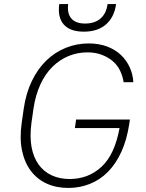

<svg xmlns="http://www.w3.org/2000/svg" viewBox="-20 -920 720 946"><path d="M355 -331H620L617 -310Q605 -231 578 -172Q551 -113 512 -73.5Q473 -34 423 -14Q373 6 317 6Q257 6 210 -15.5Q163 -37 132 -78Q101 -119 88.5 -178.5Q76 -238 87 -315L97 -385Q108 -461 137 -521Q166 -581 208.5 -622Q251 -663 304.5 -684.5Q358 -706 417 -706Q468 -706 508.5 -690.5Q549 -675 576.5 -648.5Q604 -622 619.5 -587.5Q635 -553 637 -515H589Q585 -543 572.5 -570Q560 -597 537.5 -617Q515 -637 483 -649.5Q451 -662 411 -662Q362 -662 318 -644Q274 -626 238.5 -591Q203 -556 179 -504Q155 -452 145 -385L135 -315Q126 -247 135.5 -195.5Q145 -144 170.5 -109Q196 -74 235 -56Q274 -38 323 -38Q415 -38 480 -98Q545 -158 569 -289H349ZM393 -764Q325 -764 294 -799.5Q263 -835 272 -900H316Q310 -854 331.5 -829Q353 -804 399 -804Q447 -804 475.5 -829Q504 -854 510 -900H552Q543 -835 502 -799.5Q461 -764 393 -764Z"/></svg>

Font: Retni Sans Light
Style: Italic
Weight: 300
Italic angle: -8°
Designer: Vitaly Kuzmin
Foundry: ParaType Ltd.
Version: Version 1.00;June 10, 2019;FontCreator 11.5.0.2425 64-bit; t